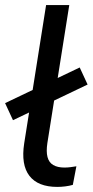

<svg xmlns="http://www.w3.org/2000/svg" viewBox="-35 -725 364 754"><path d="M190 9Q114 9 80.5 -34.5Q47 -78 60 -162L146 -705H237L151 -163Q146 -130 151.5 -108.5Q157 -87 174 -77Q191 -67 218 -67Q230 -67 241.5 -68.5Q253 -70 265 -72L251 1Q237 5 221 7Q205 9 190 9ZM16 -253 -15 -320 278 -460 309 -393Z"/></svg>

Font: Nunito Sans 12pt ExtraLight 12pt Medium
Style: Italic
Weight: 500
Italic angle: -9°
Version: Version 3.101;gftools[0.9.27]